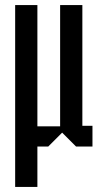

<svg xmlns="http://www.w3.org/2000/svg" viewBox="-20 -580 396 760"><path d="M40 160V-560H128V-80H218V-560H306V-82H346V0H281L226 -55L171 0H128V160Z"/></svg>

Font: Tektur Condensed
Style: Regular
Weight: 400
Width: 3
Designer: Adam Jagosz
Foundry: Adam Jagosz
Version: Version 1.005;gftools[0.9.30]